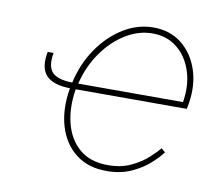

<svg xmlns="http://www.w3.org/2000/svg" viewBox="-67 -634 841 726"><g transform="rotate(10 353.5 -271.5)"><path d="M88.1 -393.5H110.8Q101.2 -342 121.8 -319.2Q142.4 -296.5 199.6 -295.5Q216.3 -369.7 256.4 -428.1Q296.5 -486.5 351.2 -520.2Q405.9 -554 467.3 -554Q530.5 -554 575.1 -518.6Q619.7 -483.3 639.4 -424.5Q659.1 -365.8 647.7 -295.5L643.5 -272.7H217Q205.3 -201.7 220.2 -142.2Q235.1 -82.7 276.5 -47.1Q317.8 -11.4 386.4 -11.4Q436.1 -11.4 473.9 -29.1Q511.7 -46.9 537.1 -70Q562.5 -93 575.3 -109.4L590.9 -96.6Q576 -76 547.9 -50.8Q519.9 -25.6 479 -7.1Q438.2 11.4 384.9 11.4Q313.2 11.4 266 -25.9Q218.8 -63.2 199.9 -127.1Q181.1 -191.1 194.6 -271.3Q194.6 -272 195 -272.7Q128.2 -274.1 102.3 -303.4Q76.3 -332.7 88.1 -393.5ZM222.7 -295.5H625Q635.7 -360.8 618.4 -414.2Q601.2 -467.7 562 -499.5Q522.7 -531.2 467.3 -531.2Q413.7 -531.2 363.8 -500.5Q313.9 -469.8 276.5 -416.5Q239 -363.3 222.7 -295.5Z"/></g></svg>

Font: Inter Thin  BETA
Style: Italic
Weight: 100
Italic angle: -9.39999°
Designer: Rasmus Andersson
Foundry: rsms
Version: Version 3.011;git-f93a4a705